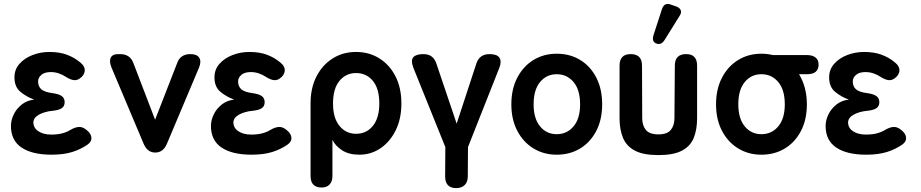

<svg xmlns="http://www.w3.org/2000/svg" viewBox="-20 -781 4716 983"><path d="M244 11Q145 11 90.5 -25.5Q36 -62 36 -136Q36 -166 50.5 -195.5Q65 -225 91.5 -246Q118 -267 155 -271Q116 -285 85 -310.5Q54 -336 54 -385Q54 -425 79.5 -454Q105 -483 146 -499Q187 -515 233 -515Q284 -515 322 -501Q360 -487 390 -462Q413 -444 414 -424Q415 -404 398 -387Q379 -369 360.5 -370.5Q342 -372 318 -387Q302 -398 282 -405Q262 -412 240 -412Q208 -412 191.5 -397.5Q175 -383 175 -364Q175 -338 192 -323.5Q209 -309 250 -304Q280 -300 295.5 -289.5Q311 -279 311 -258Q311 -237 296 -227Q281 -217 251 -214Q208 -210 179.5 -194Q151 -178 151 -154Q151 -126 176.5 -109Q202 -92 242 -92Q274 -92 297.5 -98Q321 -104 341 -116Q364 -130 384 -131Q404 -132 424 -115Q446 -97 448 -77Q450 -57 430 -42Q395 -17 350.5 -3Q306 11 244 11Z M775 0Q734 0 715 -46L551 -435Q538 -467 547 -485.5Q556 -504 584 -504H595Q646 -504 663 -458L774 -168L887 -458Q903 -504 955 -504Q988 -504 1000 -485.5Q1012 -467 999 -435L835 -46Q816 0 775 0Z M1268 11Q1169 11 1114.5 -25.5Q1060 -62 1060 -136Q1060 -166 1074.5 -195.5Q1089 -225 1115.5 -246Q1142 -267 1179 -271Q1140 -285 1109 -310.5Q1078 -336 1078 -385Q1078 -425 1103.5 -454Q1129 -483 1170 -499Q1211 -515 1257 -515Q1308 -515 1346 -501Q1384 -487 1414 -462Q1437 -444 1438 -424Q1439 -404 1422 -387Q1403 -369 1384.5 -370.5Q1366 -372 1342 -387Q1326 -398 1306 -405Q1286 -412 1264 -412Q1232 -412 1215.5 -397.5Q1199 -383 1199 -364Q1199 -338 1216 -323.5Q1233 -309 1274 -304Q1304 -300 1319.5 -289.5Q1335 -279 1335 -258Q1335 -237 1320 -227Q1305 -217 1275 -214Q1232 -210 1203.5 -194Q1175 -178 1175 -154Q1175 -126 1200.5 -109Q1226 -92 1266 -92Q1298 -92 1321.5 -98Q1345 -104 1365 -116Q1388 -130 1408 -131Q1428 -132 1448 -115Q1470 -97 1472 -77Q1474 -57 1454 -42Q1419 -17 1374.5 -3Q1330 11 1268 11Z M1627 179Q1570 179 1570 120V-251Q1570 -331 1600.5 -390Q1631 -449 1683.5 -482Q1736 -515 1803 -515Q1870 -515 1922.5 -482Q1975 -449 2005 -390Q2035 -331 2035 -251Q2035 -172 2005.5 -113Q1976 -54 1927.5 -21.5Q1879 11 1820 11Q1766 11 1731.5 -11.5Q1697 -34 1682 -65V120Q1682 148 1667.5 163.5Q1653 179 1627 179ZM1803 -96Q1856 -96 1889 -136.5Q1922 -177 1922 -251Q1922 -327 1889 -367Q1856 -407 1803 -407Q1751 -407 1718 -367Q1685 -327 1685 -251Q1685 -177 1718 -136.5Q1751 -96 1803 -96Z M2316 182Q2259 182 2259 122L2260 -28L2096 -435Q2082 -473 2096.5 -488.5Q2111 -504 2148 -504Q2198 -504 2214 -456L2318 -148L2419 -456Q2435 -504 2486 -504Q2525 -504 2537 -485.5Q2549 -467 2537 -435L2376 -28L2375 122Q2375 150 2359.5 166Q2344 182 2316 182Z M2830 11Q2764 11 2711.5 -21Q2659 -53 2628.5 -111Q2598 -169 2598 -247Q2598 -325 2628.5 -383.5Q2659 -442 2711.5 -474Q2764 -506 2830 -506Q2898 -506 2950.5 -474Q3003 -442 3033 -383.5Q3063 -325 3063 -247Q3063 -169 3033 -111Q3003 -53 2950.5 -21Q2898 11 2830 11ZM2830 -94Q2883 -94 2916.5 -134Q2950 -174 2950 -247Q2950 -321 2916.5 -361Q2883 -401 2830 -401Q2778 -401 2745 -361Q2712 -321 2712 -247Q2712 -174 2745 -134Q2778 -94 2830 -94Z M3351 13Q3273 13 3230 -10Q3187 -33 3169.5 -75.5Q3152 -118 3152 -176V-445Q3152 -504 3209 -504Q3267 -504 3267 -445L3268 -176Q3268 -139 3286.5 -116Q3305 -93 3351 -93Q3396 -93 3414.5 -116Q3433 -139 3433 -176L3435 -445Q3435 -504 3493 -504Q3549 -504 3549 -445V-176Q3549 -118 3532 -75.5Q3515 -33 3472 -10Q3429 13 3351 13ZM3383 -577Q3366 -549 3341 -558Q3315 -567 3326 -602L3369 -734Q3381 -771 3416 -757L3442 -748Q3461 -741 3465.5 -728Q3470 -715 3459 -699Z M3878 11Q3812 11 3759.5 -21Q3707 -53 3676.5 -111Q3646 -169 3646 -247Q3646 -325 3676.5 -383.5Q3707 -442 3759.5 -474Q3812 -506 3878 -506Q3909 -506 3937 -499H4112Q4140 -499 4155.5 -486.5Q4171 -474 4171 -451Q4171 -401 4112 -401H4071Q4090 -370 4100.5 -331Q4111 -292 4111 -247Q4111 -169 4081 -111Q4051 -53 3998.5 -21Q3946 11 3878 11ZM3878 -94Q3931 -94 3964.5 -134Q3998 -174 3998 -247Q3998 -321 3964.5 -361Q3931 -401 3878 -401Q3826 -401 3793 -361Q3760 -321 3760 -247Q3760 -174 3793 -134Q3826 -94 3878 -94Z M4415 11Q4316 11 4261.5 -25.5Q4207 -62 4207 -136Q4207 -166 4221.5 -195.5Q4236 -225 4262.5 -246Q4289 -267 4326 -271Q4287 -285 4256 -310.5Q4225 -336 4225 -385Q4225 -425 4250.5 -454Q4276 -483 4317 -499Q4358 -515 4404 -515Q4455 -515 4493 -501Q4531 -487 4561 -462Q4584 -444 4585 -424Q4586 -404 4569 -387Q4550 -369 4531.5 -370.5Q4513 -372 4489 -387Q4473 -398 4453 -405Q4433 -412 4411 -412Q4379 -412 4362.5 -397.5Q4346 -383 4346 -364Q4346 -338 4363 -323.5Q4380 -309 4421 -304Q4451 -300 4466.5 -289.5Q4482 -279 4482 -258Q4482 -237 4467 -227Q4452 -217 4422 -214Q4379 -210 4350.5 -194Q4322 -178 4322 -154Q4322 -126 4347.5 -109Q4373 -92 4413 -92Q4445 -92 4468.5 -98Q4492 -104 4512 -116Q4535 -130 4555 -131Q4575 -132 4595 -115Q4617 -97 4619 -77Q4621 -57 4601 -42Q4566 -17 4521.5 -3Q4477 11 4415 11Z"/></svg>

Font: Zen Maru Gothic
Style: Bold
Weight: 700
Designer: Yoshimichi Ohira
Foundry: Positype
Version: Version 1.001